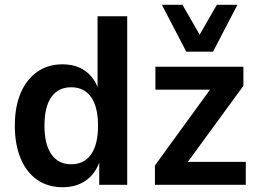

<svg xmlns="http://www.w3.org/2000/svg" viewBox="-20 -773 1081 803"><path d="M242 10Q180 10 135 -21.5Q90 -53 66 -111Q42 -169 42 -247Q42 -326 66 -383Q90 -440 135 -472Q180 -504 241 -504Q299 -504 337.5 -475.5Q376 -447 392 -398H388V-705H512V0H395V-102H398Q381 -48 340.5 -19Q300 10 242 10ZM278 -86Q332 -86 361 -127.5Q390 -169 390 -247Q390 -326 361 -367Q332 -408 278 -408Q224 -408 195 -367.5Q166 -327 166 -247Q166 -169 195 -127.5Q224 -86 278 -86ZM628 0V-81L883 -432L885 -398H630V-494H998V-414L740 -61L738 -96H1008V0ZM759 -557 657 -753H743L815 -628L887 -753H973L871 -557Z"/></svg>

Font: Nunito Sans 10pt SemiCondensed
Style: Bold
Weight: 700
Width: 4
Designer: Vernon Adams
Foundry: Vernon Adams
Version: Version 3.101;gftools[0.9.27]